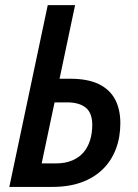

<svg xmlns="http://www.w3.org/2000/svg" viewBox="-20 -734 540 754"><path d="M16.6 0 167.5 -713.9H274.9L213.9 -424.8H255.4Q324.7 -424.8 368.2 -403.6Q411.6 -382.3 432.1 -343.3Q452.6 -304.2 452.6 -250.5Q452.6 -195.3 435.3 -149.4Q418 -103.5 384.3 -70.1Q350.6 -36.6 300.8 -18.3Q251 0 185.5 0ZM143.6 -92.3H199.2Q236.3 -92.3 263.4 -103.8Q290.5 -115.2 307.9 -135.5Q325.2 -155.8 333.7 -183.3Q342.3 -210.9 342.3 -243.7Q342.3 -290.5 316.7 -311.3Q291 -332 243.2 -332H194.3Z"/></svg>

Font: Open Sans SemiCondensed SemiBold
Style: Italic
Weight: 600
Width: 4
Italic angle: -12°
Designer: Monotype Design Team
Foundry: Monotype Imaging Inc.
Version: Version 3.000